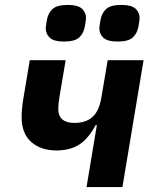

<svg xmlns="http://www.w3.org/2000/svg" viewBox="-20 -761 640 781"><path d="M374 -252H369Q339 -196 301.5 -172.5Q264 -149 210 -149Q146 -149 107 -183.5Q68 -218 68 -284Q68 -302 69.5 -317.5Q71 -333 73 -348L101 -516H247L222 -367Q219 -349 218 -338.5Q217 -328 217 -316Q217 -290 233.5 -275.5Q250 -261 282 -261Q329 -261 356 -285Q383 -309 392 -362L418 -516H564L478 0H332ZM240 -592Q199 -592 182.5 -607.5Q166 -623 166 -646Q166 -651 167.5 -659Q169 -667 171 -681Q176 -708 194 -724.5Q212 -741 256 -741Q297 -741 313.5 -725.5Q330 -710 330 -687Q330 -682 328.5 -674Q327 -666 325 -652Q320 -625 302 -608.5Q284 -592 240 -592ZM458 -592Q417 -592 400.5 -607.5Q384 -623 384 -646Q384 -651 385.5 -659Q387 -667 389 -681Q394 -708 412 -724.5Q430 -741 474 -741Q515 -741 531.5 -725.5Q548 -710 548 -687Q548 -682 546.5 -674Q545 -666 543 -652Q538 -625 520 -608.5Q502 -592 458 -592Z"/></svg>

Font: IBM Plex Mono
Style: Bold Italic
Weight: 700
Italic angle: -9°
Monospace: yes
Designer: Mike Abbink, Paul van der Laan, Pieter van Rosmalen
Foundry: Bold Monday
Version: Version 2.3